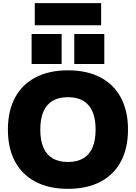

<svg xmlns="http://www.w3.org/2000/svg" viewBox="-20 -1185 860 1215"><path d="M410 10Q291 10 205.5 -34.5Q120 -79 75 -163Q30 -247 30 -365Q30 -483 75 -567Q120 -651 205.5 -695.5Q291 -740 410 -740Q530 -740 615 -695.5Q700 -651 745 -567Q790 -483 790 -365Q790 -247 745 -163Q700 -79 615 -34.5Q530 10 410 10ZM410 -160Q468 -160 507 -183Q546 -206 565.5 -251.5Q585 -297 585 -365Q585 -433 565.5 -478.5Q546 -524 507 -547Q468 -570 410 -570Q352 -570 313 -547Q274 -524 254.5 -478.5Q235 -433 235 -365Q235 -297 254.5 -251.5Q274 -206 313 -183Q352 -160 410 -160ZM450 -780V-970H640V-780ZM180 -780V-970H370V-780ZM200 -1025V-1165H620V-1025Z"/></svg>

Font: M PLUS 1 Black
Style: Regular
Weight: 900
Designer: Coji Morishita
Foundry: UNDERFOREST DESIGN
Version: Version 1.001